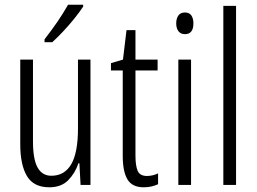

<svg xmlns="http://www.w3.org/2000/svg" viewBox="-20 -785 1089 815"><path d="M364 -532V0H322L317 -92H313Q299 -50 269.5 -20Q240 10 189 10Q123 10 94.5 -37.5Q66 -85 66 -173V-532H120V-185Q120 -109 139.5 -74Q159 -39 198 -39Q254 -39 282.5 -88Q311 -137 311 -240V-532ZM333 -757Q318 -734 295 -705.5Q272 -677 247 -650.5Q222 -624 202 -606H169V-618Q200 -658 224 -693Q248 -728 269 -765H333Z M604 -38Q616 -38 628.5 -41Q641 -44 651 -49V-3Q638 3 623 6.5Q608 10 590 10Q541 10 521 -23.5Q501 -57 501 -123V-486H451V-517L502 -532L517 -657H555V-532H649V-486H555V-126Q555 -81 564.5 -59.5Q574 -38 604 -38Z M765 -732Q784 -732 792.5 -719Q801 -706 801 -686Q801 -640 765 -640Q747 -640 737.5 -652.5Q728 -665 728 -686Q728 -706 737 -719Q746 -732 765 -732ZM791 -532V0H737V-532Z M982 0H928V-760H982Z"/></svg>

Font: Noto Sans Myanmar ExtraCondensed Light
Style: Regular
Weight: 300
Width: 2
Designer: Monotype Design Team
Foundry: Monotype Imaging Inc.
Version: Version 2.107; ttfautohint (v1.8.4.7-5d5b)